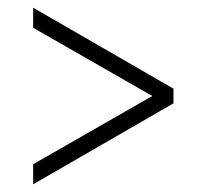

<svg xmlns="http://www.w3.org/2000/svg" viewBox="-20 -503 536 498"><path d="M66 -77 375 -254 66 -431V-483L430 -273V-235L66 -25Z"/></svg>

Font: Mukta Vaani ExtraLight
Style: Regular
Weight: 275
Designer: Noopur Datye, Girish Dalvi, Yashodeep Gholap, Pallavi Karambelkar
Foundry: Ek Type
Version: Version 2.538;PS 1.000;hotconv 16.6.51;makeotf.lib2.5.65220;